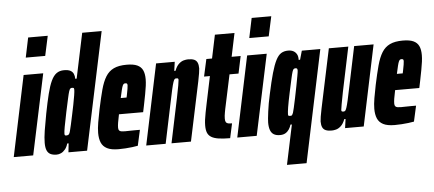

<svg xmlns="http://www.w3.org/2000/svg" viewBox="-79 -877 2733 1210"><g transform="rotate(-5 1288.0 -272.0)"><path d="M109 -618 135 -743H259L232 -618ZM-21 0 86 -510H210L102 0Z M250 8Q227 8 211.5 0.5Q196 -7 188.5 -24.5Q181 -42 181 -72Q181 -104 188 -148.5Q195 -193 207 -256Q221 -328 233.5 -378Q246 -428 260.5 -459Q275 -490 294.5 -504Q314 -518 342 -518Q368 -518 382 -510.5Q396 -503 402 -489.5Q408 -476 408 -458H417L477 -743H600L443 0H325L331 -56H322Q316 -34 304 -19.5Q292 -5 278 1.5Q264 8 250 8ZM322 -107Q327 -107 331.5 -108.5Q336 -110 340 -116.5Q344 -123 347 -137Q350 -147 355.5 -172.5Q361 -198 368 -230.5Q375 -263 381.5 -295.5Q388 -328 392 -353.5Q396 -379 396 -389Q396 -400 392 -401.5Q388 -403 383 -403Q377 -403 372.5 -400Q368 -397 363.5 -383.5Q359 -370 352.5 -340Q346 -310 334 -255Q321 -193 315.5 -162Q310 -131 310 -119Q310 -113 311.5 -110.5Q313 -108 316 -107.5Q319 -107 322 -107Z M642 8Q595 8 569 -5.5Q543 -19 532.5 -44Q522 -69 522 -105Q522 -134 528.5 -172Q535 -210 544 -254Q559 -325 572.5 -375Q586 -425 605.5 -456.5Q625 -488 656.5 -503Q688 -518 738 -518Q781 -518 805 -507Q829 -496 839.5 -474Q850 -452 850 -417Q850 -398 847 -375Q844 -352 838.5 -323Q833 -294 825 -254L816 -211H663Q656 -177 653 -159Q650 -141 650 -127Q650 -115 655 -109.5Q660 -104 669.5 -102.5Q679 -101 691 -101Q699 -101 716 -101.5Q733 -102 753 -102Q773 -102 786 -102L764 -3Q749 0 728.5 2.5Q708 5 685.5 6.5Q663 8 642 8ZM683 -312H720L723 -326Q728 -352 730.5 -366Q733 -380 733 -388Q733 -394 731.5 -397Q730 -400 727 -401Q724 -402 720 -402Q715 -402 711 -400Q707 -398 703 -389.5Q699 -381 694.5 -362.5Q690 -344 683 -312Z M817 0 924 -510H1042L1034 -453H1042Q1053 -482 1068.5 -496Q1084 -510 1099.5 -514Q1115 -518 1127 -518Q1151 -518 1165 -512Q1179 -506 1185.5 -492Q1192 -478 1192 -455Q1192 -448 1188.5 -425Q1185 -402 1179 -374L1100 0H977L1036 -282Q1047 -334 1051 -359Q1055 -384 1056 -394Q1056 -399 1054.5 -401.5Q1053 -404 1049.5 -404.5Q1046 -405 1041 -405Q1036 -405 1032 -401.5Q1028 -398 1023 -383.5Q1018 -369 1010.5 -336Q1003 -303 991 -244L940 0Z M1348 0Q1304 0 1275 -4.5Q1246 -9 1229 -19.5Q1212 -30 1205 -47.5Q1198 -65 1198 -92Q1198 -109 1200.5 -129.5Q1203 -150 1208 -174.5Q1213 -199 1219 -229L1255 -401H1218L1242 -510H1278L1309 -658H1433L1402 -510H1459L1436 -401H1379L1333 -185Q1331 -174 1329 -163.5Q1327 -153 1326 -143.5Q1325 -134 1325 -125Q1325 -110 1329.5 -103Q1334 -96 1343.5 -94Q1353 -92 1368 -92Z M1523 -618 1549 -743H1673L1646 -618ZM1393 0 1500 -510H1624L1516 0Z M1690 199 1743 -52H1734Q1730 -37 1721 -23Q1712 -9 1698 -0.5Q1684 8 1663 8Q1639 8 1624 -1Q1609 -10 1602 -29Q1595 -48 1595 -77Q1595 -95 1601.5 -145.5Q1608 -196 1621 -254Q1638 -334 1652.5 -385Q1667 -436 1682 -465.5Q1697 -495 1715.5 -506.5Q1734 -518 1760 -518Q1779 -518 1792.5 -511Q1806 -504 1814 -490Q1822 -476 1821 -454H1830L1846 -510H1963L1814 199ZM1736 -107Q1741 -107 1744 -107.5Q1747 -108 1750 -112Q1753 -116 1756 -124Q1758 -129 1764 -155Q1770 -181 1777.5 -217Q1785 -253 1792 -289.5Q1799 -326 1804 -353.5Q1809 -381 1809 -388Q1809 -394 1807 -398.5Q1805 -403 1797 -403Q1790 -403 1785.5 -400Q1781 -397 1776.5 -383.5Q1772 -370 1765.5 -340Q1759 -310 1747 -255Q1734 -194 1729 -162.5Q1724 -131 1724 -117Q1724 -113 1725.5 -110.5Q1727 -108 1729.5 -107.5Q1732 -107 1736 -107Z M1990 8Q1967 8 1952.5 2Q1938 -4 1931.5 -18Q1925 -32 1925 -55Q1925 -63 1928.5 -85.5Q1932 -108 1938 -136L2017 -510H2140L2081 -228Q2071 -176 2066.5 -151.5Q2062 -127 2061 -116Q2061 -111 2062.5 -108.5Q2064 -106 2067.5 -105.5Q2071 -105 2076 -105Q2081 -105 2085 -108.5Q2089 -112 2094 -126.5Q2099 -141 2106.5 -174Q2114 -207 2126 -266L2177 -510H2300L2193 0H2075L2083 -57H2075Q2064 -28 2048.5 -14Q2033 0 2017.5 4Q2002 8 1990 8Z M2389 8Q2342 8 2316 -5.5Q2290 -19 2279.5 -44Q2269 -69 2269 -105Q2269 -134 2275.5 -172Q2282 -210 2291 -254Q2306 -325 2319.5 -375Q2333 -425 2352.5 -456.5Q2372 -488 2403.5 -503Q2435 -518 2485 -518Q2528 -518 2552 -507Q2576 -496 2586.5 -474Q2597 -452 2597 -417Q2597 -398 2594 -375Q2591 -352 2585.5 -323Q2580 -294 2572 -254L2563 -211H2410Q2403 -177 2400 -159Q2397 -141 2397 -127Q2397 -115 2402 -109.5Q2407 -104 2416.5 -102.5Q2426 -101 2438 -101Q2446 -101 2463 -101.5Q2480 -102 2500 -102Q2520 -102 2533 -102L2511 -3Q2496 0 2475.5 2.5Q2455 5 2432.5 6.5Q2410 8 2389 8ZM2430 -312H2467L2470 -326Q2475 -352 2477.5 -366Q2480 -380 2480 -388Q2480 -394 2478.5 -397Q2477 -400 2474 -401Q2471 -402 2467 -402Q2462 -402 2458 -400Q2454 -398 2450 -389.5Q2446 -381 2441.5 -362.5Q2437 -344 2430 -312Z"/></g></svg>

Font: Saira UltraCondensed Black
Style: Italic
Weight: 900
Width: 1
Italic angle: -12°
Designer: Hector Gatti with collaboration of the Omnibus-Type team
Foundry: Omnibus-Type
Version: Version 1.101